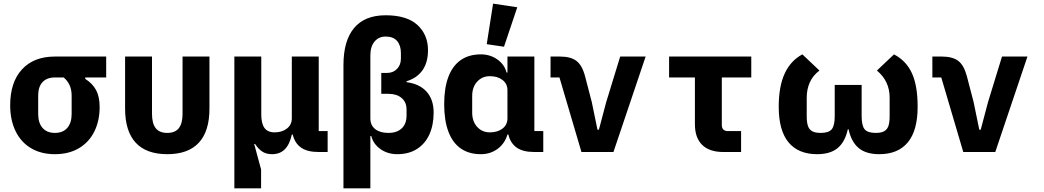

<svg xmlns="http://www.w3.org/2000/svg" viewBox="-20 -836 5740 1056"><path d="M449 -410V-402Q489 -377 508.5 -340.5Q528 -304 528 -247Q528 -171 498.5 -112Q469 -53 413.5 -20.5Q358 12 282 12Q206 12 150.5 -21Q95 -54 65.5 -115Q36 -176 36 -257Q36 -384 101 -454.5Q166 -525 282 -525H564V-410ZM282 -410Q238 -410 214 -384.5Q190 -359 190 -310V-209Q190 -160 214 -132.5Q238 -105 282 -105Q326 -105 350 -132.5Q374 -160 374 -209V-310Q374 -343 362.5 -368Q351 -393 330 -410Z M816 -210Q816 -157 836.5 -131Q857 -105 900 -105Q943 -105 963.5 -131Q984 -157 984 -210V-525H1132V-239Q1132 -114 1073.5 -51Q1015 12 900 12Q785 12 726.5 -51Q668 -114 668 -239V-525H816Z M1269 200V-525H1417V-206Q1417 -157 1434.5 -132.5Q1452 -108 1491 -108Q1531 -108 1558 -129Q1585 -150 1585 -185V-525H1733V-115H1782V0H1732Q1670 0 1635.5 -24.5Q1601 -49 1590 -96H1585Q1562 12 1477 12Q1446 12 1424.5 -1Q1403 -14 1383 -44H1378L1416 96V200Z M1869 -478Q1869 -612 1927.5 -682Q1986 -752 2101 -752Q2218 -752 2276 -698.5Q2334 -645 2334 -560Q2334 -493 2304 -450Q2274 -407 2216 -389V-384Q2287 -375 2326 -332Q2365 -289 2365 -217Q2365 -149 2342 -97.5Q2319 -46 2274 -17Q2229 12 2165 12Q2112 12 2072.5 -16Q2033 -44 2022 -88H2017V200H1869ZM2077 -435H2110Q2142 -435 2163.5 -457Q2185 -479 2185 -514V-544Q2185 -586 2164 -610.5Q2143 -635 2101 -635Q2063 -635 2040 -607.5Q2017 -580 2017 -531V-185Q2017 -147 2043.5 -126Q2070 -105 2116 -105Q2163 -105 2189.5 -130Q2216 -155 2216 -200V-234Q2216 -274 2189 -297Q2162 -320 2116 -320H2077Z M2968 0H2918Q2856 0 2821.5 -24.5Q2787 -49 2776 -96H2771Q2756 -46 2716.5 -17Q2677 12 2625 12Q2559 12 2514 -19.5Q2469 -51 2446 -112.5Q2423 -174 2423 -263Q2423 -352 2446 -413Q2469 -474 2514 -505.5Q2559 -537 2625 -537Q2676 -537 2715.5 -509Q2755 -481 2766 -437H2771V-525H2919V-115H2968ZM2771 -185V-340Q2771 -375 2744 -396Q2717 -417 2674 -417Q2632 -417 2604.5 -387Q2577 -357 2577 -308V-217Q2577 -168 2604.5 -138Q2632 -108 2674 -108Q2717 -108 2744 -129Q2771 -150 2771 -185ZM2657 -593 2692 -816 2825 -796 2752 -579Z M3178 0 3057 -410H3008V-525H3060Q3119 -525 3150.5 -501Q3182 -477 3198 -416L3235 -274L3266 -123H3274L3314 -274L3391 -525H3531L3354 0Z M3958 0Q3882 0 3842 -39Q3802 -78 3802 -153V-410H3660V-525H4112V-410H3950V-148Q3950 -132 3958.5 -123.5Q3967 -115 3983 -115H4056V0Z M4719 -197Q4719 -145 4735.5 -125Q4752 -105 4796 -105Q4826 -105 4842.5 -114Q4859 -123 4866 -142.5Q4873 -162 4873 -197V-299Q4873 -390 4803 -448L4897 -537Q4964 -502 4995.5 -433.5Q5027 -365 5027 -249Q5027 -118 4973 -53Q4919 12 4816 12Q4743 12 4702.5 -22Q4662 -56 4647 -125H4643Q4628 -56 4587.5 -22Q4547 12 4474 12Q4371 12 4317 -53Q4263 -118 4263 -249Q4263 -360 4295.5 -431Q4328 -502 4393 -537L4487 -448Q4451 -421 4434 -383Q4417 -345 4417 -299V-197Q4417 -162 4424 -142.5Q4431 -123 4447.5 -114Q4464 -105 4494 -105Q4538 -105 4554.5 -125Q4571 -145 4571 -197V-369H4719Z M5278 0 5157 -410H5108V-525H5160Q5219 -525 5250.5 -501Q5282 -477 5298 -416L5335 -274L5366 -123H5374L5414 -274L5491 -525H5631L5454 0Z"/></svg>

Font: iA Writer Quattro V
Style: Regular
Weight: 400
Designer: Mike Abbink, Paul van der Laan, Pieter van Rosmalen, Oliver Reichenstein
Foundry: Information Architects Inc.
Version: Version 2.000